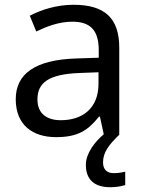

<svg xmlns="http://www.w3.org/2000/svg" viewBox="-20 -565 601 805"><path d="M412 116C412 75 435 43 480 0V-365C480 -490 418 -545 288 -545C218 -545 152 -524 105 -499L132 -433C176 -454 227 -474 283 -474C353 -474 394 -444 394 -355V-323L303 -320C128 -315 46 -256 46 -149C46 -40 118 10 215 10C305 10 348 -17 395 -76H399L415 -2C379 28 340 77 340 126C340 185 372 220 443 220C469 220 486 216 505 211V155C494 157 479 161 457 161C429 161 412 146 412 116ZM314 -259 393 -262V-214C393 -110 325 -61 235 -61C177 -61 137 -88 137 -148C137 -216 180 -254 314 -259Z"/></svg>

Font: Noto Sans Gujarati UI
Style: Regular
Weight: 400
Designer: Jelle Bosma - Monotype Design Team, Universal Thirst
Foundry: Monotype Imaging Inc.
Version: Version 2.106